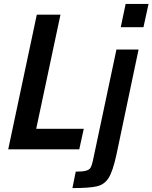

<svg xmlns="http://www.w3.org/2000/svg" viewBox="-20 -763 779 981"><path d="M22 0 168 -688H289L165 -105H408L385 0ZM597 -624 622 -743H739L713 -624ZM454 61 575 -510H688L575 27Q557 110 536 144.5Q515 179 477 188.5Q439 198 350 198L367 114Q403 114 420 109Q437 104 443 93.5Q449 83 454 61Z"/></svg>

Font: Saira Semi Condensed Medium
Style: Italic
Weight: 500
Width: 4
Italic angle: -12°
Designer: Hector Gatti with collaboration of the Omnibus-Type team
Foundry: Omnibus-Type
Version: Version 1.001; ttfautohint (v1.8)